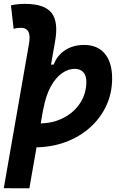

<svg xmlns="http://www.w3.org/2000/svg" viewBox="-31 -763 637 1007"><path d="M149.4 9.8Q124 9.8 98.9 7.1Q73.7 4.4 47.9 0L86.4 -127.9Q113.3 -115.7 175.3 -115.7Q245.6 -115.7 301.5 -144.5Q357.4 -173.3 389.6 -222.9Q421.9 -272.5 421.9 -335Q421.9 -367.2 405.8 -384.5Q389.6 -401.9 360.4 -401.9Q327.6 -401.9 295.2 -379.9Q262.7 -357.9 236.3 -311Q210 -264.2 195.8 -189.5L215.3 -424.3H257.8L242.7 -397Q256.3 -459.5 301.3 -493.4Q346.2 -527.3 410.2 -527.3Q480 -527.3 518.6 -481.7Q557.1 -436 557.1 -351.6Q557.1 -274.4 526.4 -208.5Q495.6 -142.6 440.4 -93.5Q385.3 -44.4 311 -17.3Q236.8 9.8 149.4 9.8ZM123 224.6 -11.2 224.1 120.6 -530.8Q128.9 -575.7 117.9 -596.4Q106.9 -617.2 79.1 -617.2Q69.8 -617.2 60.1 -616Q50.3 -614.7 40.5 -611.8L26.4 -734.9Q44.9 -739.3 63.5 -741Q82 -742.7 100.6 -742.7Q201.7 -742.7 239 -695.8Q276.4 -648.9 257.8 -545.4Z"/></svg>

Font: Cascadia Mono NF
Style: Italic
Weight: 400
Italic angle: -10°
Monospace: yes
Designer: Aaron Bell
Foundry: Saja Typeworks
Version: Version 2404.023